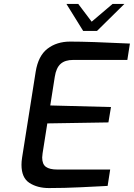

<svg xmlns="http://www.w3.org/2000/svg" viewBox="-20 -948 679 974"><path d="M89 -112Q89 -129 92 -148L161 -584Q174 -665 221 -701Q268 -737 336 -737Q433 -737 639 -727L626 -644H351Q310 -644 287.5 -624Q265 -604 258 -559L235 -413L543 -405L530 -327L220 -322L196 -170Q194 -154 194 -149Q194 -115 213 -101.5Q232 -88 270 -88H539L526 -5L489 -3Q470 -2 388 2Q306 6 228 6Q170 6 129.5 -20Q89 -46 89 -112ZM317 -928H377L445 -838L551 -928H611L472 -791H402Z"/></svg>

Font: Exo Medium
Style: Italic
Weight: 500
Italic angle: -9°
Designer: Natanael Gama
Foundry: Natanael Gama
Version: Version 1.500; ttfautohint (v1.6)